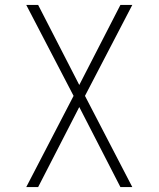

<svg xmlns="http://www.w3.org/2000/svg" viewBox="-20 -755 640 775"><path d="M86 0 277 -368 86 -735H134L300 -412L466 -735H514L323 -368L514 0H466L300 -323L134 0Z"/></svg>

Font: Iosevka Extralight Extended
Style: Regular
Weight: 200
Width: 7
Monospace: yes
Designer: Belleve Invis
Foundry: Belleve Invis
Version: Version 32.5.0; ttfautohint (v1.8.4)